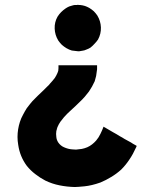

<svg xmlns="http://www.w3.org/2000/svg" viewBox="-20 -543 615 787"><path d="M298.8 -523.4Q301.8 -522.5 303.7 -522.5Q306.6 -522.5 308.6 -522.5Q318.4 -521.5 328.1 -518.6Q336.9 -515.6 345.7 -510.7Q355.5 -504.9 364.3 -497.1Q372.1 -489.3 378.9 -479.5Q392.6 -457 393.6 -430.7Q394.5 -404.3 381.8 -380.9Q375 -371.1 367.2 -363.3Q359.4 -354.5 350.6 -347.7Q342.8 -342.8 334 -339.8Q326.2 -335.9 317.4 -335Q314.5 -334 311.5 -334Q308.6 -333 305.7 -333Q302.7 -333 300.8 -333Q298.8 -333 298.8 -333Q286.1 -334 274.4 -335.9Q263.7 -338.9 252 -345.7Q242.2 -351.6 233.4 -359.4Q225.6 -367.2 218.8 -377Q205.1 -399.4 204.1 -425.8Q203.1 -452.1 215.8 -474.6Q222.7 -485.4 230.5 -493.2Q238.3 -501 248 -507.8Q254.9 -512.7 263.7 -516.6Q271.5 -519.5 280.3 -521.5Q283.2 -521.5 286.1 -522.5Q290 -522.5 293 -522.5Q293 -522.5 295.9 -522.5Q297.9 -523.4 298.8 -523.4ZM214.8 -18.6Q212.9 -15.6 212.9 -12.7Q211.9 -8.8 210.9 -5.9Q209 5.9 210.9 18.6Q211.9 30.3 218.8 41Q223.6 47.9 229.5 52.7Q235.4 57.6 242.2 60.5Q259.8 68.4 276.4 69.3Q293 70.3 291 70.3Q303.7 69.3 315.4 67.4Q326.2 65.4 337.9 60.5Q348.6 55.7 357.4 48.8Q366.2 42 374 33.2Q384.8 20.5 391.6 5.9Q398.4 -7.8 404.3 -23.4Q405.3 -23.4 405.3 -23.4Q405.3 -23.4 405.3 -23.4Q407.2 -21.5 410.2 -20.5Q412.1 -19.5 415 -17.6Q428.7 -9.8 443.4 -1Q458 6.8 471.7 15.6Q481.4 20.5 490.2 26.4Q500 31.2 509.8 37.1Q517.6 41 524.4 45.9Q532.2 49.8 540 54.7Q540 56.6 539.1 58.6Q538.1 60.5 537.1 62.5Q525.4 88.9 510.7 110.4Q496.1 132.8 476.6 152.3Q457 169.9 435.5 182.6Q415 195.3 391.6 205.1Q355.5 217.8 326.2 220.7Q296.9 223.6 286.1 223.6Q253.9 222.7 224.6 216.8Q194.3 210.9 166 197.3Q143.6 185.5 125 170.9Q105.5 156.2 89.8 136.7Q61.5 98.6 54.7 50.8Q51.8 34.2 51.8 18.6Q51.8 -12.7 61.5 -43Q66.4 -58.6 74.2 -72.3Q81.1 -85.9 89.8 -99.6Q97.7 -109.4 103.5 -117.2Q109.4 -124 113.3 -128.9Q125 -140.6 135.7 -151.4Q147.5 -163.1 159.2 -173.8Q166 -180.7 172.9 -187.5Q180.7 -194.3 186.5 -202.1Q192.4 -208 195.3 -211.9Q199.2 -215.8 204.1 -222.7Q204.1 -222.7 204.1 -222.7Q204.1 -222.7 204.1 -222.7Q207 -227.5 210 -232.4Q212.9 -237.3 214.8 -242.2Q215.8 -245.1 216.8 -247.1Q217.8 -250 218.8 -252.9Q219.7 -257.8 219.7 -263.7Q219.7 -269.5 219.7 -275.4Q222.7 -275.4 224.6 -275.4Q227.5 -275.4 229.5 -275.4Q246.1 -275.4 263.7 -275.4Q280.3 -275.4 296.9 -275.4Q307.6 -275.4 318.4 -275.4Q329.1 -275.4 340.8 -275.4Q349.6 -275.4 359.4 -275.4Q368.2 -275.4 377.9 -275.4Q377.9 -272.5 377.9 -269.5Q377.9 -267.6 377.9 -264.6Q377.9 -261.7 377.9 -258.8Q377.9 -255.9 377 -252.9Q376 -242.2 374 -231.4Q371.1 -220.7 368.2 -210Q363.3 -199.2 357.4 -188.5Q351.6 -178.7 344.7 -168Q329.1 -146.5 309.6 -127.9Q290 -108.4 270.5 -90.8Q262.7 -84 255.9 -77.1Q249 -70.3 242.2 -62.5Q234.4 -52.7 227.5 -43.9Q220.7 -34.2 215.8 -22.5Q215.8 -21.5 214.8 -20.5Q214.8 -19.5 214.8 -18.6Z"/></svg>

Font: LeFont
Style: Bold
Weight: 800
Designer: Leryon MEDIA
Version: Version 1.0